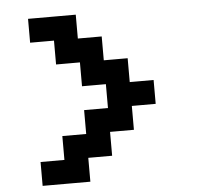

<svg xmlns="http://www.w3.org/2000/svg" viewBox="-58 -1064 1116 1002"><g transform="rotate(-5 500.0 -562.5)"><path d="M125 -937.5V-1000H250H375V-937.5V-875H437.5H500V-812.5V-750H562.5H625V-687.5V-625H687.5H750V-562.5V-500H687.5H625V-437.5V-375H562.5H500V-312.5V-250H437.5H375V-187.5V-125H250H125V-187.5V-250H187.5H250V-312.5V-375H312.5H375V-437.5V-500H437.5H500V-562.5V-625H437.5H375V-687.5V-750H312.5H250V-812.5V-875H187.5H125Z"/></g></svg>

Font: Press Start 2P
Style: Regular
Weight: 500
Monospace: yes
Version: Version 2.14